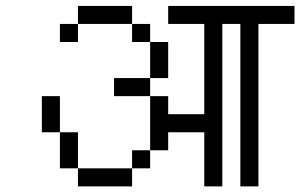

<svg xmlns="http://www.w3.org/2000/svg" viewBox="-20 -708 1040 665"><path d="M1000 -625V-687.5H562.5V-625H687.5V-312.5H562.5V-375H500V-187.5H437.5V-125H250V-62.5H437.5V-125H500V-187.5H562.5V-250H687.5V-62.5H750V-625H812.5V-62.5H875V-625ZM250 -125Q250 -125 250 -250H187.5Q187.5 -250 187.5 -125ZM187.5 -250Q187.5 -250 187.5 -375H125Q125 -375 125 -250ZM500 -375V-437.5H375V-375ZM500 -437.5H562.5Q562.5 -437.5 562.5 -562.5H500Q500 -562.5 500 -437.5ZM500 -562.5V-625H437.5V-562.5ZM250 -625H187.5V-562.5H250ZM250 -625H437.5V-687.5H250Z"/></svg>

Font: CalcUnifontExMono
Style: Regular
Weight: 500
Version: Version 15.0.06